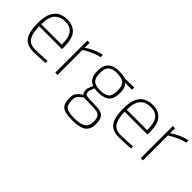

<svg xmlns="http://www.w3.org/2000/svg" viewBox="23 -1193 2114 2114"><g transform="rotate(45 1080.5 -135.5)"><path d="M246 9Q172 8 131 -22.5Q90 -53 74 -111Q58 -169 58 -250Q58 -349 85 -405.5Q112 -462 157.5 -485.5Q203 -509 260 -509Q352 -509 401 -454Q450 -399 450 -269V-236H95Q95 -133 127.5 -78Q160 -23 247 -23Q273 -23 306 -24.5Q339 -26 372 -28Q405 -30 429 -32L431 0Q407 2 374 4Q341 6 307 7.5Q273 9 246 9ZM95 -268H413Q413 -383 375.5 -430Q338 -477 260 -477Q185 -477 140 -429.5Q95 -382 95 -268Z M581 0V-500H616V-422Q635 -437 666 -454.5Q697 -472 735.5 -487.5Q774 -503 814 -510V-474Q778 -467 740.5 -452Q703 -437 670.5 -420Q638 -403 616 -389V0Z M1086 239Q1003 239 960.5 224Q918 209 903 174Q888 139 888 80Q888 47 898 26Q908 5 927 -12Q946 -29 973 -48Q961 -56 956 -73Q951 -90 951 -113Q951 -121 961 -146Q971 -171 981 -191Q958 -199 938.5 -216Q919 -233 907 -264Q895 -295 895 -343Q895 -403 915.5 -439.5Q936 -476 974.5 -493Q1013 -510 1066 -510Q1095 -510 1125.5 -506Q1156 -502 1172 -497L1312 -500V-465H1204Q1223 -448 1233.5 -421.5Q1244 -395 1244 -343Q1244 -282 1224 -246Q1204 -210 1164 -194.5Q1124 -179 1062 -179Q1056 -179 1036.5 -180.5Q1017 -182 1008 -183Q1001 -164 993 -142Q985 -120 985 -113Q985 -89 992 -77.5Q999 -66 1028 -62.5Q1057 -59 1122 -59Q1184 -59 1223 -49Q1262 -39 1280.5 -8Q1299 23 1299 85Q1299 139 1277 173Q1255 207 1208 223Q1161 239 1086 239ZM1087 207Q1180 207 1221 178Q1262 149 1262 85Q1262 34 1247.5 10.5Q1233 -13 1202 -20Q1171 -27 1120 -27Q1110 -27 1090.5 -27.5Q1071 -28 1050 -28.5Q1029 -29 1014.5 -29.5Q1000 -30 999 -30Q956 0 940 21.5Q924 43 924 79Q924 126 936 154.5Q948 183 983 195Q1018 207 1087 207ZM1065 -211Q1144 -211 1175.5 -239.5Q1207 -268 1207 -343Q1207 -418 1175.5 -448Q1144 -478 1065 -478Q995 -478 963 -448Q931 -418 931 -343Q931 -268 963 -239.5Q995 -211 1065 -211Z M1577 9Q1503 8 1462 -22.5Q1421 -53 1405 -111Q1389 -169 1389 -250Q1389 -349 1416 -405.5Q1443 -462 1488.5 -485.5Q1534 -509 1591 -509Q1683 -509 1732 -454Q1781 -399 1781 -269V-236H1426Q1426 -133 1458.5 -78Q1491 -23 1578 -23Q1604 -23 1637 -24.5Q1670 -26 1703 -28Q1736 -30 1760 -32L1762 0Q1738 2 1705 4Q1672 6 1638 7.5Q1604 9 1577 9ZM1426 -268H1744Q1744 -383 1706.5 -430Q1669 -477 1591 -477Q1516 -477 1471 -429.5Q1426 -382 1426 -268Z M1912 0V-500H1947V-422Q1966 -437 1997 -454.5Q2028 -472 2066.5 -487.5Q2105 -503 2145 -510V-474Q2109 -467 2071.5 -452Q2034 -437 2001.5 -420Q1969 -403 1947 -389V0Z"/></g></svg>

Font: TitilliumWeb ExtraLight
Style: Regular
Weight: 400
Designer: Mohamed Gaber, Accademia di Belle Arti di Urbino and others
Foundry: Kief Type Foundry, Accademia di Belle Arti di Urbino and others
Version: Version 3.000; ttfautohint (v1.8.2)